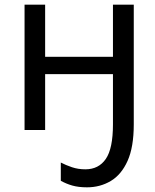

<svg xmlns="http://www.w3.org/2000/svg" viewBox="-20 -556 661 821"><path d="M552 -24Q552 73 525.5 132Q499 191 453.5 218Q408 245 352 245Q316 245 289.5 237.5Q263 230 240 217V139Q261 150 287.5 159Q314 168 345 168Q402 168 432.5 123.5Q463 79 463 -24V-239H173V0H85V-536H173V-313H463V-536H552Z"/></svg>

Font: TSCustom
Style: Regular
Weight: 400
Designer: Monotype Design Team
Foundry: Monotype Imaging Inc.
Version: Version 2.004; ttfautohint (v1.8.3) -l 8 -r 50 -G 200 -x 14 